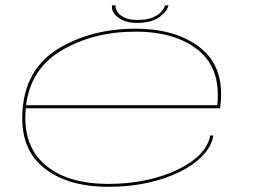

<svg xmlns="http://www.w3.org/2000/svg" viewBox="-20 -697 956 722"><path d="M389 5.5Q228 5.5 139 -71Q50 -147.5 66 -296.5Q82 -445 204.5 -517Q327 -589 489 -589Q643.5 -589 734.2 -516.5Q825 -444 809 -302Q808 -293 807.5 -290H77Q64 -154.5 145.5 -81Q228.5 -5.5 388.5 -5.5Q461.5 -5.5 527.2 -19.2Q593 -33 645.5 -57.8Q698 -82.5 731 -115.8Q764 -149 770.5 -187.5H782.5Q775.5 -146.5 742 -111.5Q708.5 -76.5 655 -50.2Q601.5 -24 533.5 -9.2Q465.5 5.5 389 5.5ZM78 -301.5H797Q811.5 -437.5 727 -507Q641 -578 489.5 -578Q332 -578 212.5 -508Q95.5 -439.5 78 -301.5ZM495.5 -611Q448.5 -611 422.8 -632.5Q397 -654 401.5 -677H414.5Q413 -668.5 419.8 -655.5Q426.5 -642.5 445 -632.2Q463.5 -622 497.5 -622Q534 -622 556 -632Q578 -642 588.5 -655Q599 -668 600.5 -677H613.5Q609 -654 579.2 -632.5Q549.5 -611 495.5 -611Z"/></svg>

Font: Anybody UltraExpanded Thin
Style: Italic
Weight: 100
Width: 9
Italic angle: -10°
Designer: Tyler Finck
Foundry: Etcetera Type Company
Version: Version 1.010; ttfautohint (v1.8.3) -l 8 -r 50 -G 200 -x 14 